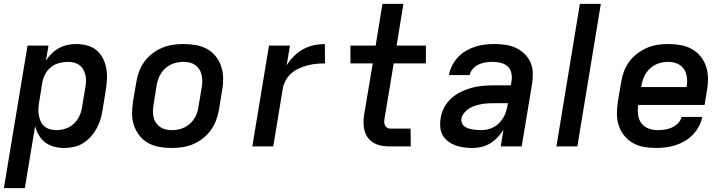

<svg xmlns="http://www.w3.org/2000/svg" viewBox="-29 -755 3749 990"><path d="M-9 215 113 -520H221L208 -443Q221 -463 238.5 -480Q256 -497 277 -508Q298 -519 320 -523.5Q342 -528 364 -528Q393 -528 420.5 -520.5Q448 -513 468.5 -496Q489 -479 501.5 -454.5Q514 -430 519 -402.5Q524 -375 522.5 -346Q521 -317 516 -288L500 -188Q496 -164 489 -140Q482 -116 469.5 -93Q457 -70 439.5 -50.5Q422 -31 399.5 -17Q377 -3 352 2.5Q327 8 303 8Q276 8 250.5 1.5Q225 -5 205 -20Q185 -35 172 -57Q159 -79 152 -104L99 215ZM261 -84Q284 -84 308 -91.5Q332 -99 351 -116.5Q370 -134 380.5 -157Q391 -180 394 -203L411 -303Q414 -319 414.5 -335.5Q415 -352 411.5 -367.5Q408 -383 400.5 -396.5Q393 -410 381 -419Q369 -428 353.5 -432Q338 -436 321 -436Q299 -436 276 -430Q253 -424 234 -409Q215 -394 204 -372.5Q193 -351 189 -329L173 -229Q170 -212 169 -194.5Q168 -177 171 -161Q174 -145 180.5 -130Q187 -115 199 -104.5Q211 -94 227 -89Q243 -84 261 -84Z M855 8Q823 8 792 2.5Q761 -3 735 -17.5Q709 -32 690.5 -55.5Q672 -79 662 -107.5Q652 -136 652 -168Q652 -200 657 -232L674 -332Q678 -359 688 -386Q698 -413 715.5 -437Q733 -461 757 -479.5Q781 -498 808 -509Q835 -520 862.5 -524Q890 -528 918 -528Q950 -528 981 -522.5Q1012 -517 1038.5 -502.5Q1065 -488 1083.5 -464.5Q1102 -441 1111.5 -412.5Q1121 -384 1121.5 -352Q1122 -320 1116 -288L1100 -188Q1095 -161 1085 -134Q1075 -107 1057.5 -83Q1040 -59 1016 -40.5Q992 -22 965.5 -11Q939 0 911 4Q883 8 855 8ZM856 -84Q872 -84 888.5 -87Q905 -90 920 -97Q935 -104 948.5 -115.5Q962 -127 971.5 -141.5Q981 -156 986.5 -171.5Q992 -187 994 -203L1011 -303Q1014 -320 1014 -336.5Q1014 -353 1010.5 -368.5Q1007 -384 999 -397Q991 -410 978.5 -419Q966 -428 950.5 -432Q935 -436 918 -436Q902 -436 885.5 -433Q869 -430 854 -423Q839 -416 825.5 -404.5Q812 -393 802.5 -378.5Q793 -364 787.5 -348.5Q782 -333 779 -317L763 -217Q760 -200 759.5 -183.5Q759 -167 762.5 -151.5Q766 -136 774.5 -123Q783 -110 795.5 -101Q808 -92 823.5 -88Q839 -84 856 -84Z M1272 0 1358 -520H1466L1449 -418Q1465 -444 1486.5 -465.5Q1508 -487 1534.5 -501.5Q1561 -516 1589.5 -522Q1618 -528 1646 -528L1647 -428Q1625 -428 1602.5 -426Q1580 -424 1557.5 -418Q1535 -412 1513.5 -402.5Q1492 -393 1474 -377.5Q1456 -362 1444.5 -341Q1433 -320 1429 -298L1380 0Z M2089 0H1982Q1961 0 1940 -3.5Q1919 -7 1901 -16.5Q1883 -26 1870.5 -41.5Q1858 -57 1852 -76.5Q1846 -96 1845.5 -117Q1845 -138 1848 -160L1893 -428H1778V-520H1908L1943 -735H2051L2016 -520H2167V-428H2001L1954 -145Q1952 -136 1952 -127Q1952 -118 1955.5 -110Q1959 -102 1966 -97Q1973 -92 1982 -92H2088Z M2407 8Q2384 8 2361.5 5Q2339 2 2319 -5.5Q2299 -13 2281.5 -26Q2264 -39 2253.5 -58Q2243 -77 2241 -99.5Q2239 -122 2243 -145Q2247 -173 2261 -200Q2275 -227 2297.5 -247.5Q2320 -268 2348 -281.5Q2376 -295 2404 -302.5Q2432 -310 2461 -312.5Q2490 -315 2518 -315H2605L2609 -340Q2612 -361 2607 -381Q2602 -401 2587.5 -413.5Q2573 -426 2553 -431Q2533 -436 2512 -436Q2494 -436 2476 -433.5Q2458 -431 2440.5 -423Q2423 -415 2409.5 -400.5Q2396 -386 2393 -368H2286Q2290 -393 2302 -416.5Q2314 -440 2332 -459.5Q2350 -479 2373 -492.5Q2396 -506 2420.5 -514Q2445 -522 2470 -525Q2495 -528 2519 -528Q2548 -528 2576.5 -524Q2605 -520 2630 -508.5Q2655 -497 2674.5 -478.5Q2694 -460 2705.5 -435.5Q2717 -411 2718 -382.5Q2719 -354 2715 -325L2661 0H2553L2567 -86Q2554 -65 2536.5 -46.5Q2519 -28 2498 -15.5Q2477 -3 2453.5 2.5Q2430 8 2407 8ZM2451 -84Q2467 -84 2484 -87.5Q2501 -91 2516.5 -99.5Q2532 -108 2544.5 -120.5Q2557 -133 2566 -148Q2575 -163 2580 -179Q2585 -195 2588 -212L2590 -223H2518Q2502 -223 2485.5 -222Q2469 -221 2453 -218Q2437 -215 2421 -210Q2405 -205 2390.5 -196Q2376 -187 2364.5 -173Q2353 -159 2350 -143Q2349 -132 2352.5 -121.5Q2356 -111 2364.5 -104.5Q2373 -98 2383.5 -94Q2394 -90 2405 -88Q2416 -86 2427.5 -85Q2439 -84 2451 -84Z M2840 0 2961 -735H3069L2948 0Z M3353 8Q3321 8 3290.5 2.5Q3260 -3 3234 -18Q3208 -33 3189.5 -56Q3171 -79 3161.5 -108Q3152 -137 3152 -168.5Q3152 -200 3157 -232L3174 -332Q3178 -359 3188 -386Q3198 -413 3215.5 -437Q3233 -461 3257 -479Q3281 -497 3307.5 -508.5Q3334 -520 3362 -524Q3390 -528 3417 -528Q3449 -528 3480 -522.5Q3511 -517 3537.5 -502.5Q3564 -488 3583 -464.5Q3602 -441 3611.5 -412.5Q3621 -384 3621.5 -352Q3622 -320 3616 -288L3604 -214H3262Q3258 -189 3261 -164Q3264 -139 3277.5 -120.5Q3291 -102 3313.5 -93Q3336 -84 3361 -84Q3379 -84 3397.5 -86.5Q3416 -89 3434 -97Q3452 -105 3466.5 -119Q3481 -133 3485 -152H3592Q3587 -127 3574.5 -103.5Q3562 -80 3543.5 -60.5Q3525 -41 3501.5 -27.5Q3478 -14 3453 -6Q3428 2 3403 5Q3378 8 3353 8ZM3277 -306H3511Q3516 -331 3513 -355Q3510 -379 3498 -398Q3486 -417 3464 -426.5Q3442 -436 3417 -436Q3402 -436 3385.5 -433Q3369 -430 3354 -423Q3339 -416 3325.5 -404.5Q3312 -393 3302.5 -378.5Q3293 -364 3287.5 -348.5Q3282 -333 3279 -317Z"/></svg>

Font: Iosevka Aile Semibold Oblique
Style: Regular
Weight: 600
Italic angle: -9°
Designer: Belleve Invis
Foundry: Belleve Invis
Version: Version 31.1.0; ttfautohint (v1.8.4)